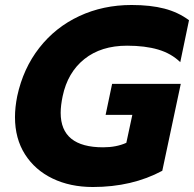

<svg xmlns="http://www.w3.org/2000/svg" viewBox="-20 -734 777 769"><path d="M40 -265Q40 -304 49 -349Q73 -460 137.5 -542.5Q202 -625 297.5 -669.5Q393 -714 507 -714Q583 -714 638.5 -699.5Q694 -685 737 -653L702 -485Q666 -520 613.5 -535.5Q561 -551 489 -551Q385 -551 318 -497.5Q251 -444 231 -349Q223 -311 223 -282Q223 -144 393 -144Q446 -144 486 -162L510 -274H403L429 -398H704L630 -50Q509 15 352 15Q261 15 190.5 -19Q120 -53 80 -116Q40 -179 40 -265Z"/></svg>

Font: Prompt Bold
Style: Bold Italic
Weight: 700
Italic angle: -12°
Designer: Katatrad Team
Foundry: CadsonDemak
Version: Version 1.000